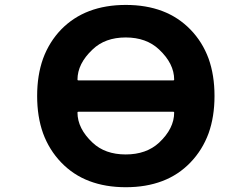

<svg xmlns="http://www.w3.org/2000/svg" viewBox="-20 -785 1040 795"><path d="M158.2 -233.4Q133.8 -301.8 133.8 -387.7Q133.8 -473.6 158.2 -542Q183.6 -611.3 233.4 -663.1Q283.2 -713.9 350.1 -739.3Q417 -764.6 501 -764.6Q585 -764.6 651.9 -739.3Q718.8 -713.9 768.6 -662.6Q818.4 -611.3 843.8 -542Q868.2 -473.6 868.2 -387.7Q868.2 -301.8 843.8 -233.4Q818.4 -164.1 768.6 -112.3Q718.8 -60.5 651.9 -35.2Q585 -9.8 501 -9.8Q417 -9.8 350.1 -35.2Q283.2 -60.5 233.4 -112.3Q183.6 -164.1 158.2 -233.4ZM304.7 -322.3Q300.8 -322.3 300.8 -319.3Q300.8 -252.9 363.3 -194.3Q415 -145.5 500.5 -145.5Q585.9 -145.5 638.7 -194.3Q701.2 -252.9 701.2 -319.3Q701.2 -322.3 697.3 -322.3ZM697.3 -452.1Q701.2 -452.1 701.2 -455.1Q701.2 -521.5 638.7 -580.1Q585.9 -629.9 500.5 -629.9Q415 -629.9 363.3 -580.1Q300.8 -521.5 300.8 -455.1Q300.8 -452.1 304.7 -452.1Z"/></svg>

Font: Rounded-L Mgen+ 1mn bold
Style: Bold
Weight: 700
Designer: [Source Han Sans]
Ryoko NISHIZUKA  (kana & ideographs); Paul D. Hunt (Latin, Greek & Cyrillic); Wenlong ZHANG  (bopomofo
Version: Version 1.059.20150602